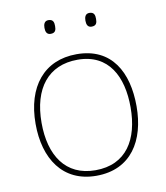

<svg xmlns="http://www.w3.org/2000/svg" viewBox="-81 -777 737 854"><g transform="rotate(-10 287.5 -349.5)"><path d="M172 -678C172 -661 177 -647 195 -647C217 -647 220 -661 220 -678C220 -694 217 -709 195 -709C177 -709 172 -694 172 -678ZM357 -678C357 -661 362 -647 380 -647C402 -647 405 -661 405 -678C405 -694 402 -709 380 -709C362 -709 357 -694 357 -678ZM515 -264C515 -417 451 -538 292 -538C145 -538 59 -432 59 -264C59 -107 134 10 286 10C443 10 515 -109 515 -264ZM86 -264C86 -420 160 -513 292 -513C433 -513 488 -402 488 -264C488 -119 426 -15 286 -15C151 -15 86 -117 86 -264Z"/></g></svg>

Font: Noto Sans Arabic UI Th
Style: Regular
Weight: 100
Designer: Monotype Design Team, Nadine Chahine and Nizar Qandah
Foundry: Monotype Imaging Inc.
Version: Version 2.010